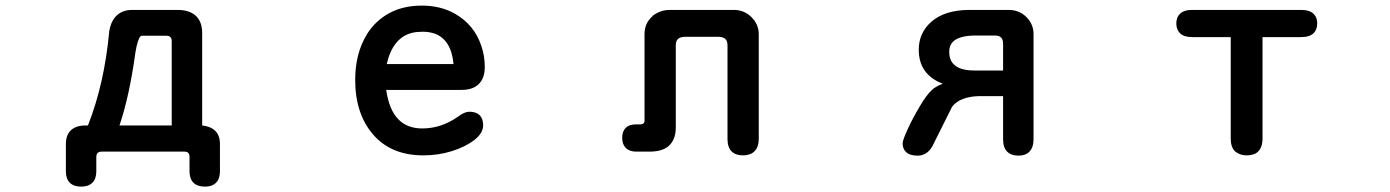

<svg xmlns="http://www.w3.org/2000/svg" viewBox="-20 -531 5040 696"><path d="M461.9 -495.1H626Q668.9 -494.1 690.9 -472.7Q712.9 -451.2 712.9 -411.1V-76.2Q743.2 -73.2 760.3 -56.6Q777.3 -40 777.3 -8.8Q777.3 -6.8 777.3 -4.9V89.8Q777.3 133.8 741.2 143.6Q732.4 145.5 722.7 145.5Q695.3 145.5 681.2 131.3Q667 117.2 667 89.8V39.1Q667 28.3 662.6 23.4Q658.2 18.6 647.5 18.6H349.6Q338.9 18.6 334 23.4Q329.1 28.3 329.1 39.1V89.8Q329.1 117.2 314.9 131.3Q300.8 145.5 274.4 145.5Q247.1 145.5 232.9 131.3Q218.8 117.2 218.8 89.8V-4.9Q218.8 -6.8 218.8 -8.8Q218.8 -52.7 251 -68.4Q266.6 -76.2 290 -76.2H298.8Q358.4 -227.5 376 -417Q376 -417 376 -418Q386.7 -481.4 438.5 -493.2Q449.2 -495.1 461.9 -495.1ZM602.5 -76.2V-381.8Q602.5 -391.6 597.7 -396.5Q592.8 -401.4 583 -401.4H493.2L489.3 -399.4Q484.4 -394.5 479.5 -379.4Q474.6 -364.3 470.7 -339.8Q449.2 -182.6 413.1 -76.2Z M1510.7 -65.4Q1580.1 -65.4 1640.6 -108.4Q1664.1 -126 1681.6 -126Q1706.1 -126 1718.8 -113.3Q1731.4 -100.6 1731.4 -77.1Q1731.4 -47.9 1698.7 -22.9Q1666 2 1617.2 17.1Q1568.4 32.2 1514.6 32.2Q1397.5 32.2 1332 -43.9Q1267.6 -119.1 1267.6 -241.2Q1267.6 -335.9 1308.6 -404.3Q1335 -448.2 1377.9 -475.6Q1432.6 -510.7 1508.8 -510.7Q1577.1 -510.7 1628.9 -481.4Q1699.2 -441.4 1724.6 -365.2Q1737.3 -329.1 1737.3 -288.6Q1737.3 -248 1715.8 -226.6Q1694.3 -205.1 1653.3 -205.1H1379.9Q1390.6 -131.8 1424.8 -97.7Q1457 -65.4 1510.7 -65.4ZM1555.7 -409.2Q1535.2 -416 1512.7 -416Q1490.2 -416 1474.6 -412.1Q1404.3 -395.5 1381.8 -298.8H1624Q1616.2 -386.7 1555.7 -409.2Z M2429.7 -68.4Q2429.7 -27.3 2406.7 -4.4Q2383.8 18.6 2335 18.6H2286.1Q2261.7 18.6 2248.5 5.4Q2235.4 -7.8 2235.4 -31.2Q2235.4 -54.7 2248 -67.4Q2260.7 -80.1 2285.2 -80.1H2301.8Q2313.5 -81.1 2315.4 -87.9Q2316.4 -89.8 2316.4 -92.8V-407.2Q2316.4 -447.3 2345.7 -472.7Q2345.7 -472.7 2345.7 -473.6Q2374 -495.1 2408.2 -495.1H2639.6Q2677.7 -495.1 2704.1 -468.8Q2730.5 -442.4 2730.5 -407.2V-27.3Q2730.5 2 2714.8 17.6Q2700.2 32.2 2673.3 32.2Q2646.5 32.2 2631.8 17.6Q2617.2 2.9 2617.2 -27.3V-366.2Q2617.2 -381.8 2609.9 -389.2Q2602.5 -396.5 2586.9 -397.5H2460Q2444.3 -396.5 2437 -389.2Q2429.7 -381.8 2429.7 -366.2Z M3397.5 -227.5Q3310.5 -260.7 3310.5 -350.6Q3310.5 -413.1 3357.9 -453.6Q3405.3 -494.1 3492.2 -495.1H3635.7Q3675.8 -495.1 3702.1 -467.8Q3726.6 -442.4 3726.6 -407.2V-26.4Q3726.6 3.9 3710.9 19.5Q3697.3 33.2 3671.4 33.2Q3645.5 33.2 3630.9 18.6Q3616.2 3.9 3616.2 -26.4V-182.6H3529.3Q3460 -180.7 3431.6 -144.5L3359.4 0Q3339.8 33.2 3306.6 33.2Q3277.3 33.2 3263.7 19.5Q3252 7.8 3252 -11.7Q3252 -22.5 3270.5 -63Q3289.1 -103.5 3312.5 -142.6Q3337.9 -186.5 3358.4 -205.1Q3372.1 -217.8 3397.5 -227.5ZM3420.9 -343.8Q3420.9 -313.5 3437.5 -297.9Q3459 -275.4 3512.7 -275.4H3616.2V-372.1Q3616.2 -387.7 3608.9 -395Q3601.6 -402.3 3585.9 -402.3H3518.6Q3457 -402.3 3434.6 -379.9Q3420.9 -366.2 3420.9 -343.8Z M4497.1 32.2Q4486.3 32.2 4475.6 28.3Q4464.8 24.4 4457 17.6Q4441.4 2 4441.4 -28.3V-396.5H4301.8Q4271.5 -396.5 4257.8 -410.2Q4244.1 -423.8 4244.1 -445.8Q4244.1 -467.8 4256.8 -480.5Q4271.5 -495.1 4301.8 -495.1H4696.3Q4727.5 -495.1 4742.2 -480.5Q4754.9 -467.8 4754.9 -446.3Q4754.9 -423.8 4742.2 -411.1Q4727.5 -396.5 4696.3 -396.5H4556.6V-28.3Q4556.6 12.7 4529.3 26.4Q4516.6 32.2 4497.1 32.2Z"/></svg>

Font: FakePearl
Style: SemiBold
Weight: 400
Version: Version 1.2